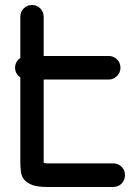

<svg xmlns="http://www.w3.org/2000/svg" viewBox="-20 -745 539 765"><path d="M431 -94Q451 -94 464.5 -80.5Q478 -67 478 -48Q478 -27 464.5 -13.5Q451 0 431 0H169Q131 0 110 -7.5Q89 -15 77.5 -28Q66 -41 63.5 -59.5Q61 -78 61 -99V-678Q61 -698 74.5 -711.5Q88 -725 108 -725Q127 -725 140.5 -711.5Q154 -698 154 -678V-99Q154 -97 156.5 -95.5Q159 -94 169 -94ZM88 -428Q68 -428 54 -442Q40 -456 40 -475Q40 -495 54 -508.5Q68 -522 88 -522H413Q432 -522 446 -508.5Q460 -495 460 -475Q460 -456 446 -442Q432 -428 413 -428Z"/></svg>

Font: VDS
Style: Regular
Weight: 400
Designer: artmaker
Foundry: artmaker
Version: Version 1.000 2009 initial release